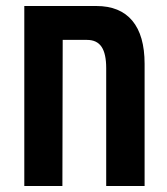

<svg xmlns="http://www.w3.org/2000/svg" viewBox="-20 -620 558 640"><path d="M462 -407V0H334V-393Q334 -441 318.5 -464Q303 -487 270 -487H189L188 0H61V-600H301Q380 -600 421 -551Q462 -502 462 -407Z"/></svg>

Font: Noto Sans Hebrew Cond
Style: Bold
Weight: 700
Width: 2
Designer: Monotype Design Team
Foundry: Monotype Imaging Inc.
Version: Version 1.000